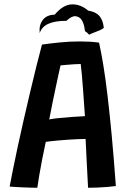

<svg xmlns="http://www.w3.org/2000/svg" viewBox="-20 -858 592 885"><path d="M152 7.5Q141.5 7.5 124.8 7Q108 6.5 89.2 5.8Q70.5 5 53.2 4Q36 3 24.5 2Q29.5 -25.5 39 -72.8Q48.5 -120 61.2 -179.5Q74 -239 88.8 -304Q103.5 -369 118.8 -433Q134 -497 148 -553.8Q162 -610.5 173.5 -652.5Q211 -658 256.5 -662.5Q302 -667 348 -667Q370 -667 392.8 -665.8Q415.5 -664.5 436.5 -661.5Q446.5 -617.5 456.2 -558Q466 -498.5 475.5 -418.8Q485 -339 494.8 -235.5Q504.5 -132 514 -0.5Q500.5 1.5 477.8 3.5Q455 5.5 430.2 6.5Q405.5 7.5 386 7.5Q385 -7 384 -29Q383 -51 381.5 -77Q380 -103 378.8 -129.2Q377.5 -155.5 376.5 -178.8Q375.5 -202 374.5 -217.5Q358.5 -217.5 337 -216.5Q315.5 -215.5 292.5 -214Q269.5 -212.5 248.5 -210.5Q227.5 -208.5 212 -206.8Q196.5 -205 191 -204Q182.5 -164.5 174.5 -124Q166.5 -83.5 160.8 -49.2Q155 -15 152 7.5ZM207 -307.5Q223 -311 253 -314Q283 -317 315.5 -319.2Q348 -321.5 371.5 -322.5Q370.5 -336 368.2 -368.5Q366 -401 363.2 -439.8Q360.5 -478.5 357.5 -512.2Q354.5 -546 352 -563Q341.5 -563 322 -561.8Q302.5 -560.5 284.5 -559Q266.5 -557.5 259 -556.5Q256 -543.5 250.2 -517.2Q244.5 -491 237.2 -456.5Q230 -422 222 -383.8Q214 -345.5 207 -307.5ZM163 -705.5Q159 -742 177 -765.8Q195 -789.5 232 -790.5Q270.5 -836 310.5 -837.8Q350.5 -839.5 386.5 -809Q422 -803.5 438.5 -784Q455 -764.5 458.5 -729.5Q451.5 -723.5 439 -718Q426.5 -712.5 413.2 -707.8Q400 -703 391 -698Q386 -703 381.8 -707Q377.5 -711 371.5 -714.5Q369.5 -734.5 365.2 -747.2Q361 -760 355 -768Q345.5 -781 328.5 -783.2Q311.5 -785.5 286 -762Q233 -762 202.8 -748.2Q172.5 -734.5 163 -705.5Z"/></svg>

Font: Grandstander Thin Medium
Style: Regular
Weight: 500
Version: Version 1.200